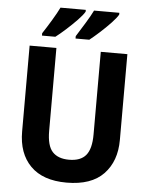

<svg xmlns="http://www.w3.org/2000/svg" viewBox="-62 -984 808 1043"><g transform="rotate(5 342.5 -462.0)"><path d="M609 -246Q609 -130 542 -60Q475 10 340 10Q211 10 143.5 -58Q76 -126 76 -246V-714H222V-262Q222 -181 252.5 -148Q283 -115 343 -115Q406 -115 435 -150Q464 -185 464 -263V-714H609ZM546 -924Q536 -906 509 -877.5Q482 -849 450.5 -820.5Q419 -792 396 -774H321V-787Q343 -822 368.5 -863.5Q394 -905 408 -934H546ZM363 -924Q352 -905 325.5 -877.5Q299 -850 267.5 -821.5Q236 -793 211 -774H138V-787Q161 -822 186 -863.5Q211 -905 225 -934H363Z"/></g></svg>

Font: Noto Sans SemiCondensed
Style: Bold
Weight: 700
Width: 4
Designer: Monotype Design Team
Foundry: Monotype Imaging Inc.
Version: Version 2.013; ttfautohint (v1.8.4.7-5d5b)